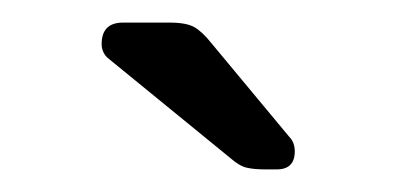

<svg xmlns="http://www.w3.org/2000/svg" viewBox="-20 -745 351 170"><path d="M215 -595Q205 -595 198.5 -596.5Q192 -598 184 -605L75 -694Q70 -699 70 -706Q70 -725 89 -725H130Q145 -725 152 -721Q159 -717 167 -707L236 -624Q241 -619 241 -611Q241 -595 225 -595Z"/></svg>

Font: Rubik Light Light
Style: Regular
Weight: 300
Version: Version 2.101